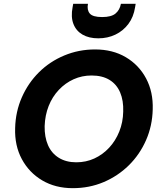

<svg xmlns="http://www.w3.org/2000/svg" viewBox="-20 -970 841 1002"><path d="M360 12Q269 12 200.5 -28.5Q132 -69 94 -139.5Q56 -210 59 -301Q61 -387 94 -462Q127 -537 183.5 -593Q240 -649 315.5 -680.5Q391 -712 476 -712Q568 -712 636.5 -671.5Q705 -631 742.5 -560.5Q780 -490 777 -399Q775 -313 742 -238Q709 -163 652 -107Q595 -51 520.5 -19.5Q446 12 360 12ZM378 -123Q429 -123 472.5 -143Q516 -163 549.5 -199Q583 -235 602.5 -283.5Q622 -332 623 -388Q625 -445 607 -487.5Q589 -530 551.5 -553Q514 -576 458 -576Q408 -576 364.5 -556.5Q321 -537 287 -501Q253 -465 234 -417Q215 -369 213 -312Q212 -255 230.5 -212.5Q249 -170 287 -146.5Q325 -123 378 -123ZM493 -770Q444 -770 410.5 -789.5Q377 -809 363 -845.5Q349 -882 359 -933L362 -950H439Q433 -918 448.5 -899.5Q464 -881 513 -881Q561 -881 583 -899.5Q605 -918 611 -950H688L685 -932Q677 -881 650 -845Q623 -809 582.5 -789.5Q542 -770 493 -770Z"/></svg>

Font: DM Sans 18pt Black
Style: Italic
Weight: 900
Italic angle: -10°
Designer: Colophon Foundry, Jonny Pinhorn
Foundry: Colophon Foundry
Version: Version 4.004;gftools[0.9.30]